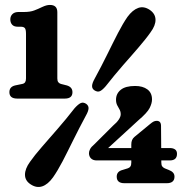

<svg xmlns="http://www.w3.org/2000/svg" viewBox="-20 -738 747 773"><path d="M51.8 -630.4H63.8Q75.2 -630.4 80 -624.9Q84.7 -619.3 84.7 -601.6V-422.3Q84.7 -412.5 81.3 -407.2Q77.9 -401.9 70.4 -400.2L41.4 -394.2Q17.8 -388.9 17.8 -367Q17.8 -341.1 49.3 -341.1H241Q271.7 -341.1 271.7 -366.8Q271.7 -387.7 248.6 -394.2L224.9 -400.2Q218 -402.4 214.4 -407.4Q210.8 -412.5 210.8 -422.2V-688.8Q210.8 -718.1 181.1 -718.1Q173.8 -718.1 166.7 -716.2Q159.7 -714.4 150 -709.9Q133.7 -701.9 117.5 -695.8Q101.3 -689.7 76.4 -689.7H54.6Q38.7 -689.7 30.1 -681.3Q21.5 -672.8 21.5 -660Q21.5 -646.8 28.9 -638.6Q36.2 -630.4 51.8 -630.4ZM508.6 -156.3Q508.6 -166.7 511.7 -174Q514.9 -181.3 520.9 -186.5L583.7 -238.2Q593.3 -246.3 599 -248.9Q604.8 -251.5 610.8 -251.5Q628.3 -251.5 628.3 -231L629.5 -83.4Q629.5 -73.1 633.1 -68.2Q636.7 -63.3 643.2 -60.3L659.4 -53.8Q670.4 -49.7 676.4 -43.3Q682.5 -36.9 682.5 -26.8Q682.5 -0.4 651.1 -0.4H481Q449.9 -0.4 449.9 -26.8Q449.9 -47.9 473.4 -53.8L494.4 -60.3Q501.5 -62.5 505 -67.8Q508.6 -73.1 508.6 -83.4ZM434.5 -231.5Q450.6 -245 458.3 -256.8Q466 -268.5 466 -277.9Q466 -288.9 461.3 -297.1Q456.6 -305.3 451.8 -314.4Q447.1 -323.6 447.1 -336.6Q447.1 -360.9 466.1 -376.4Q485.1 -391.9 524.1 -391.9Q554.8 -391.9 573.4 -378.1Q592 -364.3 592 -337.7Q592 -322.2 582.4 -303Q572.8 -283.9 536.5 -253.1L391.8 -120.4L381.7 -142H663.5Q676.7 -142 684.6 -136.5Q692.6 -131 692.6 -118.7Q692.6 -92.1 663.4 -92.1H369.4Q354.7 -92.1 346.4 -100.2Q338.2 -108.4 338.2 -121.4Q338.2 -128.8 342.7 -137.7Q347.2 -146.6 360.4 -157.6ZM405.4 -390.7Q391.6 -374.8 381.9 -370.7Q372.2 -366.6 360 -374.5Q350.3 -381 350.7 -392.2Q351.1 -403.3 360.9 -420.9Q374.8 -446.4 387.5 -470.9Q400.3 -495.4 411.7 -518.8Q423.1 -542.1 434 -563.8Q444.9 -585.4 454.8 -604.7Q464.8 -623.9 474.4 -640.4Q484.1 -656.9 493.2 -670Q513.8 -698 536.6 -706.1Q559.4 -714.1 583.3 -698Q605.6 -682.5 606.1 -658.9Q606.6 -635.3 585.9 -607.6Q576.9 -594.6 565 -579.8Q553.1 -564.9 539 -548.4Q524.9 -531.8 509 -513.7Q493.1 -495.5 475.8 -475.9Q458.6 -456.2 440.9 -434.8Q423.3 -413.4 405.4 -390.7ZM280.6 -302.7Q295.1 -318.6 305 -323Q315 -327.5 326.8 -320.1Q337.1 -312.6 336.5 -301.5Q336 -290.4 325.7 -272.3Q312 -247.1 299.5 -222.6Q287 -198.1 275.3 -174.7Q263.7 -151.4 252.9 -129.7Q242.2 -108 232.1 -88.8Q222 -69.7 212.3 -53.3Q202.6 -37 193.4 -23.9Q172.9 4.6 149.9 12.3Q127 19.9 103.2 4.1Q80.7 -10.6 80.6 -34.5Q80.5 -58.5 100.7 -86.3Q109.8 -99.4 121.7 -114.3Q133.7 -129.2 147.9 -145.6Q162.1 -162.1 178.2 -180.5Q194.4 -199 211.4 -218.6Q228.5 -238.3 245.9 -259.3Q263.3 -280.4 280.6 -302.7Z"/></svg>

Font: Fraunces 144pt S100 Black
Style: Regular
Weight: 900
Version: Version 1.000